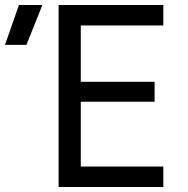

<svg xmlns="http://www.w3.org/2000/svg" viewBox="-135 -750 755 770"><path d="M100 0V-730H520V-648H189V-422H485V-342H189V-82H520V0ZM-115 -570 -59 -730H35L-29 -570Z"/></svg>

Font: JetBrains Mono
Style: Regular
Weight: 400
Monospace: yes
Designer: Philipp Nurullin, Konstantin Bulenkov
Foundry: JetBrains
Version: Version 2.305